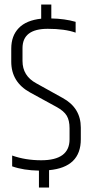

<svg xmlns="http://www.w3.org/2000/svg" viewBox="-20 -753 414 853"><path d="M339 -186V-134Q339 -10 198 3V80H153V5Q85 4 34 -14V-62Q93 -41 163 -41Q289 -41 289 -134V-183Q289 -218 276.5 -239Q264 -260 231 -278L114 -342Q30 -388 30 -479V-537Q30 -594 63.5 -628.5Q97 -663 163 -670V-733H208V-671Q267 -670 316 -656V-608Q268 -625 192 -625Q80 -625 80 -539V-482Q80 -416 141 -383L258 -318Q339 -274 339 -186Z"/></svg>

Font: Khand Light
Style: Regular
Weight: 300
Designer: Devanagari: Sanchit Sawaria, Jyotish Sonowal; Latin: Satya Rajpurohit
Foundry: Indian Type Foundry
Version: Version 1.101;PS 1.0;hotconv 1.0.78;makeotf.lib2.5.61930; tt